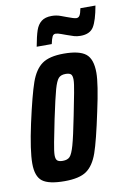

<svg xmlns="http://www.w3.org/2000/svg" viewBox="-81 -744 544 803"><g transform="rotate(-10 191.0 -342.5)"><path d="M7 -88Q7 -143 31 -254Q57 -372 75 -423Q93 -474 124 -496Q155 -518 216 -518Q282 -518 309.5 -496Q337 -474 337 -416Q337 -368 312 -254Q287 -135 269.5 -85Q252 -35 221.5 -13.5Q191 8 128 8Q61 8 34 -12.5Q7 -33 7 -88ZM212 -254Q223 -309 230.5 -348.5Q238 -388 238 -403Q238 -421 231.5 -427Q225 -433 209 -433Q189 -433 179 -422Q169 -411 159.5 -377.5Q150 -344 131 -254Q120 -200 112.5 -161Q105 -122 105 -106Q105 -89 112 -83Q119 -77 135 -77Q155 -77 165 -87.5Q175 -98 185 -133Q195 -168 212 -254ZM194 -682Q214 -682 232.5 -675Q251 -668 254 -667Q285 -655 295 -655Q304 -655 309 -663.5Q314 -672 318 -693H382Q371 -631 355 -605Q339 -579 299 -579Q284 -579 272 -582.5Q260 -586 241 -593Q235 -595 220.5 -600.5Q206 -606 197 -606Q188 -606 183.5 -597.5Q179 -589 174 -566H110Q118 -610 126 -633.5Q134 -657 150 -669.5Q166 -682 194 -682Z"/></g></svg>

Font: Saira Ultra Condensed
Style: Bold Italic
Weight: 700
Width: 1
Italic angle: -12°
Designer: Hector Gatti with collaboration of the Omnibus-Type team
Foundry: Omnibus-Type
Version: Version 1.001; ttfautohint (v1.8)